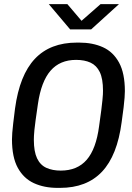

<svg xmlns="http://www.w3.org/2000/svg" viewBox="-20 -903 640 933"><path d="M259.8 10Q194.5 10 144.6 -13Q94.8 -36 66.5 -87.5Q38.2 -139 38.2 -225.8Q38.2 -240 39.6 -257.8Q41 -275.5 44.2 -303.9Q47.5 -332.2 53 -375.5Q75.2 -538.5 149.5 -617.2Q223.8 -696 353.5 -696H365.2Q430.8 -696 480.5 -673.4Q530.2 -650.8 558.5 -598.9Q586.8 -547 586.8 -460.2Q586.8 -446.8 585.4 -428.5Q584 -410.2 580.8 -382Q577.5 -353.8 571.2 -309.8Q550 -147.5 475.8 -68.8Q401.5 10 271.5 10ZM275.2 -74Q355.8 -74 401.4 -126.6Q447 -179.2 461.5 -289.5Q468.5 -337 472.1 -367.1Q475.8 -397.2 477.6 -415Q479.5 -432.8 480 -443.6Q480.5 -454.5 480.5 -462.5Q480.5 -520.5 464.8 -552.9Q449 -585.2 419.9 -598.6Q390.8 -612 349.8 -612Q271.2 -612 225.6 -559.4Q180 -506.8 164.2 -397.2Q157.2 -349.8 153.1 -319.6Q149 -289.5 147.2 -271.4Q145.5 -253.2 145 -242.8Q144.5 -232.2 144.5 -223.5Q144.5 -166.5 160.1 -133.6Q175.8 -100.8 205.4 -87.4Q235 -74 275.2 -74ZM320.8 -760.2 217.2 -882.8H307.5L390.2 -785.5H357.5L468.5 -882.8H558L423 -760.2Z"/></svg>

Font: Chivo Mono Medium
Style: Italic
Weight: 500
Italic angle: -8.05°
Monospace: yes
Designer: Hector Gatti
Foundry: Omnibus-Type
Version: Version 1.008